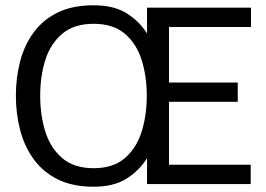

<svg xmlns="http://www.w3.org/2000/svg" viewBox="-20 -696 1007 726"><path d="M334 10Q254 10 198 -18Q142 -46 107 -94.5Q72 -143 56 -205Q40 -267 40 -334Q40 -402 56 -463.5Q72 -525 107 -573Q142 -621 198 -648.5Q254 -676 334 -676Q410 -676 458.5 -646Q507 -616 536 -569V-667H929V-594H619V-384H879V-311H619V-73H928V0H536V-98Q507 -51 458.5 -20.5Q410 10 334 10ZM334 -60Q408 -60 452 -98Q496 -136 515.5 -198Q535 -260 535 -334Q535 -408 515.5 -469.5Q496 -531 452 -568.5Q408 -606 334 -606Q260 -606 215.5 -568.5Q171 -531 151.5 -469.5Q132 -408 132 -334Q132 -260 151.5 -198Q171 -136 215.5 -98Q260 -60 334 -60Z"/></svg>

Font: Epunda Sans
Style: Regular
Weight: 400
Designer: Simon Atzbach
Foundry: typofactur
Version: Version 2.204; ttfautohint (v1.8.4.7-5d5b)